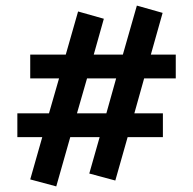

<svg xmlns="http://www.w3.org/2000/svg" viewBox="-20 -604 691 686"><path d="M495 -324 460 -199H562V-114H436L392 41L299 16L336 -114H231L181 62L88 37L131 -114H42V-199H155L191 -324H88V-409H215L259 -563L351 -537L315 -409H419L469 -584L561 -558L519 -409H608V-324ZM395 -324H291L255 -199H360Z"/></svg>

Font: Ysabeau SC
Style: Bold
Weight: 700
Designer: Christian Thalmann (Catharsis Fonts)
Version: Version 0.003